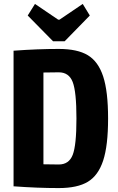

<svg xmlns="http://www.w3.org/2000/svg" viewBox="-20 -948 602 977"><path d="M250 -738 121 -869 158 -928 276 -848H283L401 -928L437 -869L309 -738ZM279 -699Q374 -699 427 -667Q480 -635 505 -559Q530 -483 530 -345Q530 -207 505 -131Q480 -55 427 -23Q374 9 279 9Q170 9 49 0V-690Q171 -699 279 -699ZM279 -111Q331 -111 350 -160Q369 -209 369 -345Q369 -481 350 -530.5Q331 -580 279 -580L201 -579V-112Q225 -111 279 -111Z"/></svg>

Font: exo2condensed_b
Style: Bold
Weight: 700
Width: 3
Designer: Natanael Gama
Version: Version 1.001;PS 001.001;hotconv 1.0.70;makeotf.lib2.5.58329